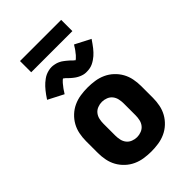

<svg xmlns="http://www.w3.org/2000/svg" viewBox="-269 -1026 1138 1138"><g transform="rotate(-45 300.0 -457.0)"><path d="M300 8Q270 8 240 3.5Q210 -1 182.5 -13.5Q155 -26 132.5 -47Q110 -68 95.5 -94Q81 -120 75 -150Q69 -180 69 -210V-310Q69 -340 75 -370Q81 -400 95.5 -426Q110 -452 132.5 -473Q155 -494 182.5 -506.5Q210 -519 240 -523.5Q270 -528 300 -528Q330 -528 360 -523.5Q390 -519 417.5 -506.5Q445 -494 467.5 -473Q490 -452 504.5 -426Q519 -400 525 -370Q531 -340 531 -310V-210Q531 -180 525 -150Q519 -120 504.5 -94Q490 -68 467.5 -47Q445 -26 417.5 -13.5Q390 -1 360 3.5Q330 8 300 8ZM300 -112Q318 -112 336 -119Q354 -126 365.5 -140.5Q377 -155 381 -173.5Q385 -192 385 -210V-310Q385 -328 381 -346.5Q377 -365 365.5 -379.5Q354 -394 336 -401Q318 -408 300 -408Q282 -408 264 -401Q246 -394 234.5 -379.5Q223 -365 219 -346.5Q215 -328 215 -310V-210Q215 -192 219 -173.5Q223 -155 234.5 -140.5Q246 -126 264 -119Q282 -112 300 -112ZM176 -596 79 -646Q88 -660 96 -671Q104 -682 112 -692Q120 -702 128 -710.5Q136 -719 144 -726Q152 -733 163 -741Q174 -749 185.5 -754Q197 -759 210 -762Q223 -765 235 -765Q240 -765 245 -764.5Q250 -764 255 -763Q260 -762 264.5 -761Q269 -760 274 -758.5Q279 -757 283 -755Q287 -753 291.5 -751Q296 -749 300.5 -746Q305 -743 309 -740Q313 -737 317 -734Q321 -731 324.5 -728Q328 -725 331.5 -722Q335 -719 338 -716.5Q341 -714 345.5 -709.5Q350 -705 353.5 -701.5Q357 -698 361.5 -695Q366 -692 366 -691H363Q363 -692 366 -693.5Q369 -695 371.5 -697.5Q374 -700 376 -702Q378 -704 379.5 -705.5Q381 -707 382.5 -708.5Q384 -710 385.5 -711.5Q387 -713 388.5 -715Q390 -717 391.5 -719Q393 -721 395 -723.5Q397 -726 399 -728.5Q401 -731 403 -733.5Q405 -736 407 -739Q409 -742 411 -745Q413 -748 415 -751.5Q417 -755 419.5 -758.5Q422 -762 424 -765L521 -715Q512 -702 504 -690.5Q496 -679 488 -669Q480 -659 472 -650.5Q464 -642 456 -635Q448 -628 437 -620.5Q426 -613 414.5 -607.5Q403 -602 390 -599.5Q377 -597 365 -597Q360 -597 355 -597Q350 -597 345 -598Q340 -599 335.5 -600Q331 -601 326 -603Q321 -605 317 -606.5Q313 -608 308.5 -610.5Q304 -613 299.5 -615.5Q295 -618 291 -621Q287 -624 283 -627Q279 -630 275.5 -633Q272 -636 268.5 -639Q265 -642 262 -645Q259 -648 254.5 -652.5Q250 -657 246.5 -660Q243 -663 238.5 -666Q234 -669 234 -670Q234 -671 235 -671Q236 -671 236.5 -671Q237 -671 237 -670L234 -668Q231 -666 228.5 -664Q226 -662 224 -659.5Q222 -657 220.5 -656Q219 -655 217.5 -653Q216 -651 214.5 -649.5Q213 -648 211.5 -646Q210 -644 208.5 -642Q207 -640 205 -637.5Q203 -635 201 -632.5Q199 -630 197 -627.5Q195 -625 193 -622Q191 -619 189 -616Q187 -613 185 -609.5Q183 -606 180.5 -603Q178 -600 176 -596ZM128 -828V-922H473V-828Z"/></g></svg>

Font: Iosevka Heavy Extended
Style: Regular
Weight: 900
Width: 7
Monospace: yes
Designer: Belleve Invis
Foundry: Belleve Invis
Version: Version 32.5.0; ttfautohint (v1.8.4)